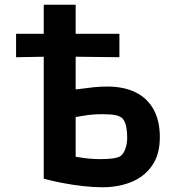

<svg xmlns="http://www.w3.org/2000/svg" viewBox="-20 -779 747 812"><path d="M413 13Q377 13 331.5 8Q286 3 242.5 -5.5Q199 -14 165 -23V-406V-759H300V-401Q306 -401 326.5 -404Q347 -407 376 -410Q405 -413 434 -413Q503 -413 552.5 -389Q602 -365 629 -317Q656 -269 656 -199Q656 -126 623.5 -79Q591 -32 536 -9.5Q481 13 413 13ZM407 -106Q439 -106 460.5 -109.5Q482 -113 491 -120Q503 -130 510.5 -150.5Q518 -171 518 -199Q518 -219 514 -242Q510 -265 497 -279Q488 -288 468.5 -292Q449 -296 413 -296Q372 -296 339 -290.5Q306 -285 300 -284V-116Q304 -116 320 -113Q336 -110 359.5 -108Q383 -106 407 -106ZM48 -537V-636H485V-537L220 -540Z"/></svg>

Font: Ruda ExtraBold
Style: Regular
Weight: 800
Designer: Mariela Monsalve and Angelina Sanchez
Foundry: Mariela Monsalve and Angelina Sanchez
Version: Version 2.000